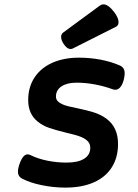

<svg xmlns="http://www.w3.org/2000/svg" viewBox="-20 -857 640 888"><path d="M458.5 -836.9Q481 -836.9 508.8 -800.3Q528.3 -773.9 528.3 -754.9Q528.3 -739.3 516.6 -733.4L317.9 -633.3Q313 -630.4 306.6 -630.4Q289.1 -630.4 273.4 -655.3Q262.7 -672.4 262.7 -686Q262.7 -699.7 272.9 -707L442.4 -831.5Q450.2 -836.9 458.5 -836.9ZM534.2 -554.2Q545.4 -549.3 551 -540.5Q556.6 -531.7 556.6 -517.1Q556.6 -503.4 551.8 -485.8Q539.1 -441.9 512.7 -441.9Q506.8 -441.9 500.5 -444.3Q463.9 -458 420.2 -466.3Q376.5 -474.6 334.5 -474.6Q290 -474.6 264.4 -457.5Q238.8 -440.4 238.8 -410.6Q238.8 -397.5 247.3 -388.7Q255.9 -379.9 272.5 -373Q291.5 -365.2 337.4 -356.4Q382.8 -347.2 414.8 -336.9Q446.8 -326.7 472.2 -308.1Q525.9 -268.6 525.9 -190.9Q525.9 -128.9 497.3 -83.5Q468.8 -38.1 414.1 -13.7Q359.4 10.7 281.7 10.7Q228.5 10.7 173.3 -0.5Q118.2 -11.7 80.6 -31.7Q63 -41.5 63 -63Q63 -78.1 70.8 -100.1Q86.4 -143.1 107.9 -143.1Q114.3 -143.1 122.1 -139.2Q154.3 -123 198.5 -114Q242.7 -105 287.1 -105Q340.8 -105 369.1 -122.8Q397.5 -140.6 397.5 -173.3Q397.5 -190.9 387 -202.6Q376.5 -214.4 356.4 -223.1Q335.4 -231.9 286.6 -243.2Q238.3 -254.9 207.3 -265.6Q176.3 -276.4 152.8 -295.9Q110.4 -331.1 110.4 -394Q110.4 -454.1 139.6 -498.5Q168.9 -543 222.2 -566.7Q275.4 -590.3 345.2 -590.3Q396.5 -590.3 445.1 -581.1Q493.7 -571.8 534.2 -554.2Z"/></svg>

Font: Courier Prime Sans
Style: Bold Italic
Weight: 700
Italic angle: -10°
Designer: Alan Dague-Greene
Foundry: Quote-Unquote Apps
Version: Version 3.020